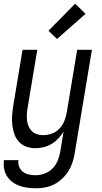

<svg xmlns="http://www.w3.org/2000/svg" viewBox="-27 -787 547 1030"><path d="M166 223Q143 223 120.5 220Q98 217 77 209.5Q56 202 39 189Q22 176 10.5 158Q-1 140 -5 118Q-9 96 -6 72H72Q69 91 76 108Q83 125 97 135.5Q111 146 128.5 149.5Q146 153 165 153Q189 153 214 143.5Q239 134 257 114.5Q275 95 284 71Q293 47 297 23L314 -82Q303 -62 286.5 -44.5Q270 -27 250 -15Q230 -3 207.5 2.5Q185 8 163 8Q137 8 113.5 -0.5Q90 -9 74 -27Q58 -45 50 -68Q42 -91 39 -116Q36 -141 38 -167Q40 -193 44 -219L94 -520H173L121 -208Q118 -191 117 -174Q116 -157 118 -140.5Q120 -124 126.5 -109Q133 -94 144.5 -83Q156 -72 172 -67Q188 -62 205 -62Q228 -62 251.5 -70.5Q275 -79 292 -97Q309 -115 318 -137.5Q327 -160 331 -183L387 -520H466L374 34Q370 59 362 83.5Q354 108 340.5 130Q327 152 307 171Q287 190 263.5 202Q240 214 215 218.5Q190 223 166 223ZM279 -578 233 -622 376 -767 432 -713Z"/></svg>

Font: Iosevka Curly
Style: Italic
Weight: 400
Italic angle: -9°
Monospace: yes
Designer: Belleve Invis
Foundry: Belleve Invis
Version: Version 22.1.2; ttfautohint (v1.8.4)